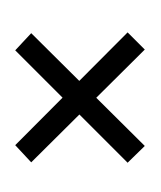

<svg xmlns="http://www.w3.org/2000/svg" viewBox="-0 -360 206 246"><g transform="rotate(-90 103.0 -237.0)"><path d="M162.5 -154.5 184.5 -176.5 40 -320.5 18 -300ZM39 -154.5 183.5 -300 161.5 -320.5 17.5 -176.5Z"/></g></svg>

Font: Anybody SemiExpanded ExtraLight
Style: Regular
Weight: 250
Width: 6
Version: Version 1.113;gftools[0.9.25]